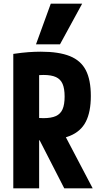

<svg xmlns="http://www.w3.org/2000/svg" viewBox="-20 -1020 540 1040"><path d="M52 -728Q99 -735 134.5 -737.5Q170 -740 201 -740Q299 -740 358.5 -716Q418 -692 445 -639.5Q472 -587 472 -500Q472 -414 445 -361Q418 -308 358.5 -284Q299 -260 201 -260Q176 -260 152.5 -261.5Q129 -263 112 -264L160 -384Q175 -382 189.5 -381Q204 -380 215 -380Q258 -380 283 -391.5Q308 -403 319 -428.5Q330 -454 330 -497Q330 -540 319 -565.5Q308 -591 283 -602.5Q258 -614 215 -614Q204 -614 190.5 -613Q177 -612 160 -610L192 -647V0H52ZM328 0 164 -320H314L482 0ZM305 -780H175L255 -1000H425Z"/></svg>

Font: M PLUS 1 Code
Style: Regular
Weight: 400
Designer: Coji Morishita
Foundry: UNDERFOREST DESIGN
Version: Version 1.005